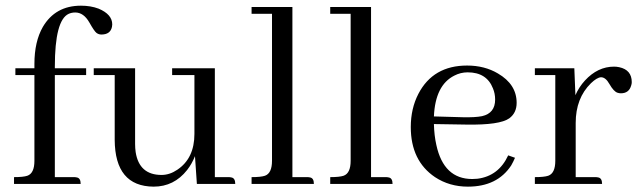

<svg xmlns="http://www.w3.org/2000/svg" viewBox="-20 -660 2292 689"><path d="M245.1 -24.4C249 -24.4 252.3 -24.1 254.9 -23.4C264.6 -22.1 269.5 -14.3 269.5 0H30.3V-24.4C52.4 -24.4 68.4 -26 78.1 -29.3C95.1 -35.2 103.5 -53.1 103.5 -83V-390.6H35.2V-415H103.5V-430.7C103.5 -484 113.6 -528.3 133.8 -563.5C163.7 -614.3 209.3 -639.6 270.5 -639.6C293.9 -639.6 315.1 -636.1 334 -628.9C366.5 -615.2 382.8 -596.4 382.8 -572.3C382.8 -569.7 382.5 -566.7 381.8 -563.5C377.9 -545.2 365.2 -536.1 343.8 -536.1C337.2 -536.1 331.4 -538.1 326.2 -542C321 -545.9 312.5 -558.3 300.8 -579.1C287.1 -603.2 270.2 -615.2 250 -615.2C241.5 -615.2 233.7 -613.6 226.6 -610.4C193.4 -595.4 176.8 -532.2 176.8 -420.9V-415H289.1V-390.6H176.8V-24.4Z M799.8 -24.4C803.7 -24.4 807 -24.1 809.6 -23.4C819.3 -22.1 824.2 -14.3 824.2 0H686.5L679.7 -99.6C672.5 -81.4 663.1 -64.8 651.4 -49.8C620.1 -10.1 580.1 9.8 531.2 9.8C438.8 9.1 392.3 -46.9 391.6 -158.2V-390.6H316.4V-415H464.8V-143.6C464.8 -133.1 465.5 -123.4 466.8 -114.3C475.3 -59.6 506.2 -32.2 559.6 -32.2C579.1 -32.2 598 -38.4 616.2 -50.8C657.2 -78.1 677.7 -121.1 677.7 -179.7V-390.6H597.7V-415H751V-24.4Z M1082 -24.4C1085.9 -24.4 1089.2 -24.1 1091.8 -23.4C1101.6 -22.1 1106.4 -14.3 1106.4 0H882.8V-24.4C904.9 -24.4 920.9 -26 930.7 -29.3C947.6 -35.2 956.1 -53.1 956.1 -83V-610.4H882.8V-634.8H1029.3V-24.4Z M1364.3 -24.4C1368.2 -24.4 1371.4 -24.1 1374 -23.4C1383.8 -22.1 1388.7 -14.3 1388.7 0H1165V-24.4C1187.2 -24.4 1203.1 -26 1212.9 -29.3C1229.8 -35.2 1238.3 -53.1 1238.3 -83V-610.4H1165V-634.8H1311.5V-24.4Z M1658.2 -400.4C1641.3 -400.4 1625.3 -396.5 1610.4 -388.7C1564.8 -365.9 1540.4 -317.1 1537.1 -242.2L1640.6 -239.3C1670.6 -238.6 1693.7 -239.9 1710 -243.2C1741.2 -250.3 1756.8 -270.2 1756.8 -302.7C1756.8 -317.1 1754.2 -330.4 1749 -342.8C1734 -381.2 1703.8 -400.4 1658.2 -400.4ZM1828.1 -93.8C1824.2 -84.6 1819.7 -75.5 1814.5 -66.4C1781.2 -15.6 1729.5 9.8 1659.2 9.8C1614.9 9.8 1575.5 -1.6 1541 -24.4C1483.1 -63.5 1454.1 -123.4 1454.1 -204.1C1454.1 -248.4 1463.2 -288.1 1481.4 -323.2C1516.6 -391 1574.9 -424.8 1656.2 -424.8C1697.9 -424.8 1734.7 -415.4 1766.6 -396.5C1811.5 -370.4 1834 -335.3 1834 -291C1834 -266.9 1825.2 -248.4 1807.6 -235.4C1784.8 -219.1 1733.7 -211.6 1654.3 -212.9L1537.1 -214.8C1537.8 -187.5 1540.7 -162.4 1545.9 -139.6C1563.5 -58.3 1606.4 -17.6 1674.8 -17.6C1680.7 -17.6 1686.8 -17.9 1693.4 -18.6C1744.1 -25.1 1780.9 -53.1 1803.7 -102.5Z M2116.2 -24.4C2120.1 -24.4 2123.4 -24.1 2126 -23.4C2135.7 -22.1 2140.6 -14.3 2140.6 0H1899.4V-24.4C1921.5 -24.4 1937.5 -26 1947.3 -29.3C1964.2 -35.2 1972.7 -53.1 1972.7 -83V-390.6H1899.4V-415H2041L2044.9 -318.4C2053.4 -337.9 2064.8 -355.5 2079.1 -371.1C2109.7 -404.3 2144.5 -420.9 2183.6 -420.9C2189.5 -420.9 2195.6 -420.2 2202.1 -418.9C2232.1 -412.4 2247.1 -394.5 2247.1 -365.2C2247.1 -361.3 2246.4 -357.4 2245.1 -353.5C2239.9 -334.6 2227.5 -325.2 2208 -325.2C2204.1 -325.2 2200.2 -325.8 2196.3 -327.1C2187.2 -329.8 2177.4 -340.2 2167 -358.4C2157.9 -374.7 2147.8 -382.8 2136.7 -382.8C2127 -382.2 2114.9 -375 2100.6 -361.3C2064.1 -325.5 2045.9 -278 2045.9 -218.8V-24.4Z"/></svg>

Font: Abhaya Libre
Style: Regular
Weight: 400
Designer: Pushpananda Ekanayake, Sol Matas, Pathum Egodawatta
Foundry: Mooniak
Version: Version 1.041; ; ttfautohint (v1.5)